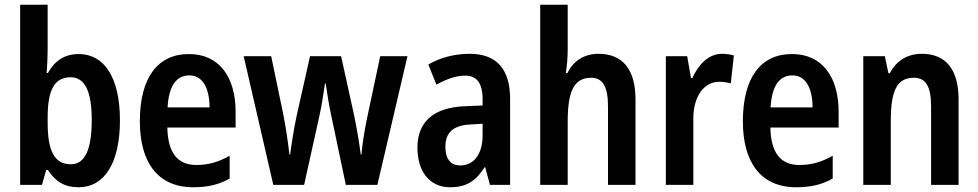

<svg xmlns="http://www.w3.org/2000/svg" viewBox="-20 -780 4127 810"><path d="M181 -566V-760H65V0H157L175 -63H182C214 -14 252 10 312 10C420 10 486 -92 486 -272C486 -453 420 -552 312 -552C253 -552 211 -524 182 -472H177C179 -506 181 -539 181 -566ZM278 -454C339 -454 367 -393 367 -274C367 -148 338 -87 279 -87C209 -87 181 -144 181 -263V-283C181 -391 204 -454 278 -454Z M777 -552C645 -552 570 -452 570 -268C570 -96 645 10 795 10C856 10 904 -1 949 -27V-123C901 -96 859 -84 808 -84C728 -84 688 -137 686 -242H974V-308C974 -456 904 -552 777 -552ZM779 -462C836 -462 864 -406 864 -327H687C692 -419 725 -462 779 -462Z M1378 -290 1439 0H1572L1699 -543H1584L1528 -279C1517 -226 1508 -168 1505 -128H1502C1495 -183 1484 -245 1474 -293L1419 -543H1288L1232 -294C1220 -238 1210 -174 1204 -128H1201C1195 -182 1185 -249 1174 -303L1124 -543H1008L1133 0H1263L1327 -289C1337 -332 1345 -388 1351 -428H1354C1359 -391 1368 -335 1378 -290Z M1962 -553C1895 -553 1836 -536 1787 -508L1821 -423C1865 -447 1905 -461 1942 -461C1991 -461 2016 -430 2016 -361V-335L1943 -332C1811 -327 1741 -268 1741 -157C1741 -62 1788 10 1879 10C1948 10 1988 -17 2024 -74H2027L2047 0H2132V-363C2132 -488 2075 -553 1962 -553ZM1967 -255 2016 -258V-208C2016 -128 1977 -82 1922 -82C1883 -82 1859 -107 1859 -161C1859 -220 1891 -252 1967 -255Z M2375 -576V-760H2259V0H2375V-268C2375 -392 2400 -452 2474 -452C2523 -452 2545 -414 2545 -331V0H2661V-360C2661 -487 2607 -553 2505 -553C2447 -553 2399 -525 2374 -472H2367C2372 -501 2375 -537 2375 -576Z M3026 -553C2969 -553 2926 -507 2901 -451H2895L2879 -543H2789V0H2905V-280C2905 -376 2952 -435 3014 -435C3034 -435 3050 -432 3063 -428L3076 -546C3059 -551 3042 -553 3026 -553Z M3321 -552C3189 -552 3114 -452 3114 -268C3114 -96 3189 10 3339 10C3400 10 3448 -1 3493 -27V-123C3445 -96 3403 -84 3352 -84C3272 -84 3232 -137 3230 -242H3518V-308C3518 -456 3448 -552 3321 -552ZM3323 -462C3380 -462 3408 -406 3408 -327H3231C3236 -419 3269 -462 3323 -462Z M3869 -553C3809 -553 3761 -524 3734 -471H3728L3713 -543H3622V0H3738V-268C3738 -397 3763 -452 3836 -452C3888 -452 3908 -411 3908 -331V0H4024V-360C4024 -490 3968 -553 3869 -553Z"/></svg>

Font: Noto Sans Lao Condensed SemiBold
Style: Regular
Weight: 600
Width: 3
Designer: Monotype Design Team
Foundry: Monotype Imaging Inc.
Version: Version 2.003